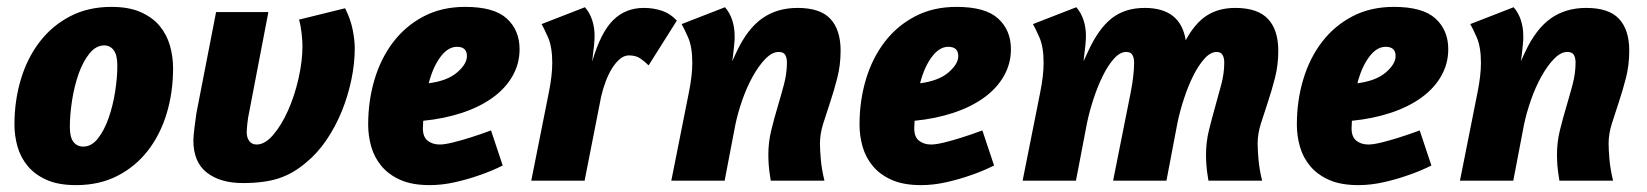

<svg xmlns="http://www.w3.org/2000/svg" viewBox="-20 -525 4788 558"><path d="M304 -505Q355 -505 389.5 -489.5Q424 -474 444.5 -449Q465 -424 474 -392Q483 -360 483 -327Q483 -257 464.5 -195.5Q446 -134 410 -87.5Q374 -41 321.5 -14Q269 13 201 13Q150 13 116 -2Q82 -17 61 -42Q40 -67 31 -98.5Q22 -130 22 -163Q22 -232 40.5 -294Q59 -356 95 -403Q131 -450 183.5 -477.5Q236 -505 304 -505ZM283 -393Q259 -393 240 -369.5Q221 -346 208.5 -310.5Q196 -275 189.5 -233.5Q183 -192 183 -156Q183 -126 193.5 -112.5Q204 -99 222 -99Q246 -99 264.5 -122.5Q283 -146 295.5 -181.5Q308 -217 314.5 -258Q321 -299 321 -334Q321 -365 310.5 -379Q300 -393 283 -393Z M983 -501Q999 -469 1005 -438.5Q1011 -408 1011 -385Q1011 -340 1001 -292.5Q991 -245 973 -201Q955 -157 929 -118.5Q903 -80 870 -53Q833 -21 791 -7Q749 7 686 7Q620 7 581 -23.5Q542 -54 542 -117Q542 -123 543 -134Q544 -145 545.5 -156.5Q547 -168 548.5 -179Q550 -190 551 -197L608 -490H760L703 -193Q701 -185 699 -167Q697 -149 697 -141Q697 -125 704.5 -115Q712 -105 726 -105Q750 -105 774 -133Q798 -161 817 -203.5Q836 -246 847.5 -296.5Q859 -347 859 -391Q859 -406 856.5 -428.5Q854 -451 849 -468Z M1050 -163Q1050 -232 1068.5 -294Q1087 -356 1123 -403Q1159 -450 1211.5 -477.5Q1264 -505 1332 -505Q1416 -505 1453 -471Q1490 -437 1490 -382Q1490 -340 1469.5 -304Q1449 -268 1411.5 -241Q1374 -214 1322.5 -197Q1271 -180 1210 -174Q1210 -170 1209.5 -163.5Q1209 -157 1209 -152Q1209 -127 1223 -116Q1237 -105 1258 -105Q1272 -105 1296.5 -111Q1321 -117 1346 -125Q1375 -134 1407 -146L1441 -44Q1407 -27 1371 -15Q1340 -4 1302.5 4.5Q1265 13 1229 13Q1178 13 1144 -2Q1110 -17 1089 -42Q1068 -67 1059 -98.5Q1050 -130 1050 -163ZM1308 -389Q1282 -389 1260 -359.5Q1238 -330 1226 -283Q1280 -290 1308.5 -314.5Q1337 -339 1337 -362Q1337 -389 1308 -389Z M1865 -335Q1854 -346 1841 -355Q1828 -364 1808 -364Q1794 -364 1781.5 -353.5Q1769 -343 1758.5 -326Q1748 -309 1740 -287.5Q1732 -266 1727 -244L1679 0H1524L1575 -256Q1580 -281 1582.5 -302.5Q1585 -324 1585 -342Q1585 -389 1572.5 -417Q1560 -445 1554 -455L1680 -504Q1694 -488 1701 -466.5Q1708 -445 1708 -421Q1708 -410 1706.5 -394Q1705 -378 1701 -346Q1726 -431 1762 -466.5Q1798 -502 1851 -502Q1880 -502 1904.5 -493.5Q1929 -485 1947 -465Z M2423 -378Q2423 -336 2413.5 -299Q2404 -262 2393 -229Q2382 -196 2372.5 -166Q2363 -136 2363 -108Q2363 -90 2365.5 -61.5Q2368 -33 2376 0H2220Q2215 -30 2214 -46.5Q2213 -63 2213 -76Q2213 -112 2221.5 -146.5Q2230 -181 2240 -214.5Q2250 -248 2258.5 -280Q2267 -312 2267 -343Q2267 -357 2262 -365.5Q2257 -374 2243 -374Q2224 -374 2204.5 -354Q2185 -334 2167.5 -302.5Q2150 -271 2137 -233.5Q2124 -196 2117 -162L2086 0H1931L1982 -256Q1987 -281 1989.5 -302.5Q1992 -324 1992 -342Q1992 -389 1979.5 -417Q1967 -445 1961 -455L2087 -504Q2101 -488 2108 -466.5Q2115 -445 2115 -421Q2115 -415 2115 -410Q2115 -405 2114 -397.5Q2113 -390 2112 -378Q2111 -366 2108 -347L2121 -375Q2152 -441 2195 -471.5Q2238 -502 2298 -502Q2364 -502 2393.5 -470Q2423 -438 2423 -378Z M2478 -163Q2478 -232 2496.5 -294Q2515 -356 2551 -403Q2587 -450 2639.5 -477.5Q2692 -505 2760 -505Q2844 -505 2881 -471Q2918 -437 2918 -382Q2918 -340 2897.5 -304Q2877 -268 2839.5 -241Q2802 -214 2750.5 -197Q2699 -180 2638 -174Q2638 -170 2637.5 -163.5Q2637 -157 2637 -152Q2637 -127 2651 -116Q2665 -105 2686 -105Q2700 -105 2724.5 -111Q2749 -117 2774 -125Q2803 -134 2835 -146L2869 -44Q2835 -27 2799 -15Q2768 -4 2730.5 4.5Q2693 13 2657 13Q2606 13 2572 -2Q2538 -17 2517 -42Q2496 -67 2487 -98.5Q2478 -130 2478 -163ZM2736 -389Q2710 -389 2688 -359.5Q2666 -330 2654 -283Q2708 -290 2736.5 -314.5Q2765 -339 2765 -362Q2765 -389 2736 -389Z M3695 -378Q3695 -336 3685.5 -299Q3676 -262 3665 -229Q3654 -196 3644.5 -166Q3635 -136 3635 -108Q3635 -90 3637.5 -61.5Q3640 -33 3648 0H3492Q3487 -30 3486 -46.5Q3485 -63 3485 -76Q3485 -112 3493.5 -146.5Q3502 -181 3511.5 -214.5Q3521 -248 3529.5 -280Q3538 -312 3538 -343Q3538 -357 3533 -365.5Q3528 -374 3516 -374Q3498 -374 3480.5 -354.5Q3463 -335 3448 -305Q3433 -275 3421 -238.5Q3409 -202 3402 -168L3370 0H3215L3266 -256Q3271 -281 3273.5 -303.5Q3276 -326 3276 -343Q3276 -357 3271 -365.5Q3266 -374 3253 -374Q3235 -374 3217.5 -354.5Q3200 -335 3185 -304.5Q3170 -274 3158 -237.5Q3146 -201 3139 -167L3107 0H2952L3003 -256Q3008 -281 3010.5 -302.5Q3013 -324 3013 -342Q3013 -389 3000.5 -417Q2988 -445 2982 -455L3108 -504Q3122 -488 3129 -466.5Q3136 -445 3136 -421Q3136 -410 3134.5 -394.5Q3133 -379 3129 -347L3142 -375Q3172 -441 3210.5 -471.5Q3249 -502 3307 -502Q3411 -502 3426 -408Q3453 -458 3487.5 -480Q3522 -502 3570 -502Q3635 -502 3665 -470Q3695 -438 3695 -378Z M3749 -163Q3749 -232 3767.5 -294Q3786 -356 3822 -403Q3858 -450 3910.5 -477.5Q3963 -505 4031 -505Q4115 -505 4152 -471Q4189 -437 4189 -382Q4189 -340 4168.5 -304Q4148 -268 4110.5 -241Q4073 -214 4021.5 -197Q3970 -180 3909 -174Q3909 -170 3908.5 -163.5Q3908 -157 3908 -152Q3908 -127 3922 -116Q3936 -105 3957 -105Q3971 -105 3995.5 -111Q4020 -117 4045 -125Q4074 -134 4106 -146L4140 -44Q4106 -27 4070 -15Q4039 -4 4001.5 4.5Q3964 13 3928 13Q3877 13 3843 -2Q3809 -17 3788 -42Q3767 -67 3758 -98.5Q3749 -130 3749 -163ZM4007 -389Q3981 -389 3959 -359.5Q3937 -330 3925 -283Q3979 -290 4007.5 -314.5Q4036 -339 4036 -362Q4036 -389 4007 -389Z M4715 -378Q4715 -336 4705.5 -299Q4696 -262 4685 -229Q4674 -196 4664.5 -166Q4655 -136 4655 -108Q4655 -90 4657.5 -61.5Q4660 -33 4668 0H4512Q4507 -30 4506 -46.5Q4505 -63 4505 -76Q4505 -112 4513.5 -146.5Q4522 -181 4532 -214.5Q4542 -248 4550.5 -280Q4559 -312 4559 -343Q4559 -357 4554 -365.5Q4549 -374 4535 -374Q4516 -374 4496.5 -354Q4477 -334 4459.5 -302.5Q4442 -271 4429 -233.5Q4416 -196 4409 -162L4378 0H4223L4274 -256Q4279 -281 4281.5 -302.5Q4284 -324 4284 -342Q4284 -389 4271.5 -417Q4259 -445 4253 -455L4379 -504Q4393 -488 4400 -466.5Q4407 -445 4407 -421Q4407 -415 4407 -410Q4407 -405 4406 -397.5Q4405 -390 4404 -378Q4403 -366 4400 -347L4413 -375Q4444 -441 4487 -471.5Q4530 -502 4590 -502Q4656 -502 4685.5 -470Q4715 -438 4715 -378Z"/></svg>

Font: Amaranth
Style: Bold Italic
Weight: 700
Italic angle: -12°
Designer: Gesine Todt
Foundry: Gesine Todt
Version: Version 1.001